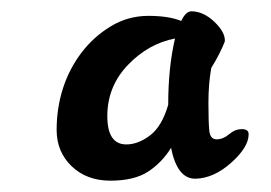

<svg xmlns="http://www.w3.org/2000/svg" viewBox="-20 -785 479 339"><path d="M300 -748Q308 -765 318 -765Q339 -765 358.5 -746.5Q378 -728 377 -712Q369 -691 353 -665Q348 -637 348 -603.5Q348 -570 349.5 -554.5Q351 -539 362.5 -539Q374 -539 384.5 -548Q395 -557 407 -557Q419 -557 419 -548Q419 -525 388 -497.5Q357 -470 325 -469.5Q293 -469 282 -524Q266 -498 241.5 -482Q217 -466 175 -466Q133 -466 106.5 -491.5Q80 -517 80 -555.5Q80 -594 91 -628.5Q102 -663 123.5 -691.5Q145 -720 175.5 -738.5Q206 -757 242 -757Q278 -757 300 -748ZM203 -530Q224 -530 245 -546Q266 -562 277 -600Q277 -666 289 -717Q242 -708 206 -670.5Q170 -633 169.5 -581.5Q169 -530 203 -530Z"/></svg>

Font: Leckerli One
Style: Regular
Weight: 400
Version: Version 1.001